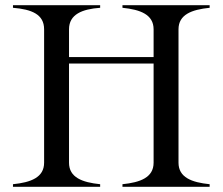

<svg xmlns="http://www.w3.org/2000/svg" viewBox="-20 -720 858 740"><path d="M788 -690V-700H452V-690C521 -683 572 -664 572 -607V-500H246V-607C246 -665 297 -685 366 -690V-700H30V-690C102 -684 150 -665 150 -607V-93C150 -36 99 -17 30 -10V0H366V-10C297 -17 246 -36 246 -93V-475H572V-93C572 -36 521 -17 452 -10V0H788V-10C719 -17 668 -36 668 -93V-607C668 -664 719 -683 788 -690Z"/></svg>

Font: Sprat
Style: Regular
Weight: 400
Designer: Ethan Nakache
Foundry: Collletttivo
Version: Version 2.000;Glyphs 3.2 (3217)